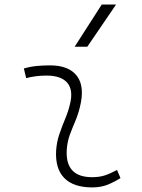

<svg xmlns="http://www.w3.org/2000/svg" viewBox="-20 -815 626 845"><path d="M495.1 -66.9 510.3 -31.2Q483.4 -14.2 453.9 -2.2Q424.3 9.8 385.7 9.8Q303.2 9.8 262.7 -31.7Q222.2 -73.2 227.1 -153.3Q229.5 -189.9 241.2 -224.4Q252.9 -258.8 266.6 -291.5Q280.3 -324.2 287.6 -355Q303.7 -417.5 276.6 -450Q249.5 -482.4 184.6 -482.4Q138.2 -482.4 95.2 -471.2L85 -513.7Q113.8 -522 142.6 -524.7Q171.4 -527.3 200.2 -527.3Q283.2 -527.3 318.6 -480.7Q354 -434.1 332 -345.2Q323.7 -310.5 310.8 -280.5Q297.9 -250.5 287.1 -221.2Q276.4 -191.9 273.9 -157.7Q265.6 -35.2 385.3 -35.2Q416 -35.2 439.5 -42.5Q462.9 -49.8 495.1 -66.9ZM308.6 -609.4 427.7 -794.9H490.7L364.3 -609.4Z"/></svg>

Font: Cascadia Mono ExtraLight
Style: Italic
Weight: 200
Italic angle: -10°
Monospace: yes
Designer: Aaron Bell
Foundry: Saja Typeworks
Version: Version 2404.023; ttfautohint (v1.8.4)